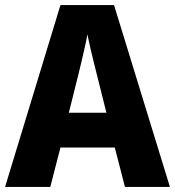

<svg xmlns="http://www.w3.org/2000/svg" viewBox="-20 -736 689 756"><path d="M472 0 432 -155H218L178 0H0L218 -716H429L649 0ZM360 -448Q355 -468 348 -496Q341 -524 334.5 -552.5Q328 -581 324 -601Q321 -581 314.5 -552.5Q308 -524 301.5 -496Q295 -468 290 -448L251 -292H399Z"/></svg>

Font: Noto Sans Devanagari SemiCondensed ExtraBold
Style: Regular
Weight: 800
Width: 4
Designer: Jelle Bosma - Monotype Design Team
Foundry: Monotype Imaging Inc.
Version: Version 2.004; ttfautohint (v1.8.4.7-5d5b)